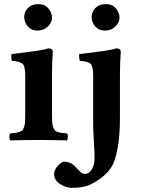

<svg xmlns="http://www.w3.org/2000/svg" viewBox="-20 -678 681 930"><path d="M431.2 -314Q431.2 -356 419.7 -367.9Q408.2 -379.9 366.2 -383.8Q364.7 -388.7 363.5 -399.9Q362.3 -411.1 363.8 -416Q377.4 -418 405 -421.1Q432.6 -424.3 449.2 -426.8L485.8 -431.6Q506.3 -434.6 520 -437.5Q533.7 -440.4 542 -443.8Q564.9 -443.8 564.9 -426.8Q561 -370.6 561 -320.8V-109.9Q561 -19.5 549.8 39.8Q538.6 99.1 522.5 127Q506.3 153.8 480 175.8Q445.8 203.6 413.6 217.8Q380.9 231.9 328.1 231.9Q300.3 231.9 271.2 213.6Q242.2 195.3 242.2 165Q242.2 145 260.3 125Q278.3 105 292 105Q300.3 105 308.1 107.2Q315.9 109.4 321.3 111.8Q326.7 114.3 333.5 119.6Q340.3 125 343.3 127.9L352.5 137.7L360.8 146L365.2 150.4L369.1 154.3Q370.1 155.3 372.8 157.7Q375.5 160.2 377 160.6Q378.4 161.1 380.9 162.4Q383.3 163.6 385.7 163.8Q388.2 164.1 391.1 164.1Q412.1 164.1 425 141.6Q438 119.1 438 91.8Q438 58.1 434.6 4.6Q431.2 -48.8 431.2 -76.2ZM423.8 -596.2Q423.8 -620.6 442.4 -639.4Q460.9 -658.2 494.1 -658.2Q523.4 -658.2 541.3 -637.5Q559.1 -616.7 559.1 -591.8Q559.1 -569.8 539.1 -549.8Q519 -529.8 487.8 -529.8Q459 -529.8 441.4 -549.8Q423.8 -569.8 423.8 -596.2ZM231.9 -122.1Q231.9 -100.6 232.7 -86.9Q233.4 -73.2 237.3 -62.7Q241.2 -52.2 244.9 -47.4Q248.5 -42.5 258.5 -39.1Q268.6 -35.6 277.3 -34.4Q286.1 -33.2 304.2 -32.2Q308.6 -27.8 308.6 -15.1Q308.6 -2.4 304.2 2Q218.3 0 167 0Q113.8 0 29.8 2Q25.4 -2.4 25.4 -15.1Q25.4 -27.8 29.8 -32.2Q48.3 -33.7 56.6 -34.7Q64.9 -35.6 75.2 -39.3Q85.4 -43 89.1 -47.9Q92.8 -52.7 96.7 -63Q100.6 -73.2 101.3 -86.9Q102.1 -100.6 102.1 -122.1V-314Q102.1 -356 90.6 -367.9Q79.1 -379.9 37.1 -383.8Q35.6 -388.7 34.7 -399.9Q33.7 -411.1 35.2 -416Q48.8 -418 76.4 -421.1Q104 -424.3 120.1 -426.8L157.2 -431.6Q177.2 -434.6 190.9 -437.5Q204.6 -440.4 212.9 -443.8Q235.8 -443.8 235.8 -426.8Q231.9 -371.1 231.9 -321.3ZM97.2 -596.2Q97.2 -620.6 115.5 -639.4Q133.8 -658.2 167 -658.2Q196.3 -658.2 214.1 -637.5Q231.9 -616.7 231.9 -591.8Q231.9 -569.8 212.2 -549.8Q192.4 -529.8 161.1 -529.8Q132.3 -529.8 114.7 -549.8Q97.2 -569.8 97.2 -596.2Z"/></svg>

Font: Linux Libertine G
Style: Bold
Weight: 700
Designer: Philipp H. Poll
Foundry: Philipp H. Poll
Version: Version 5.0.3